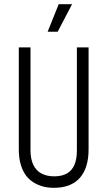

<svg xmlns="http://www.w3.org/2000/svg" viewBox="-20 -887 514 919"><path d="M238 12Q206 12 180 4Q154 -4 133 -19Q112 -34 98 -56.5Q84 -79 77 -108Q70 -137 70 -172V-660H126V-167Q126 -127 139 -99Q152 -71 177.5 -57Q203 -43 240 -43Q276 -43 300 -56.5Q324 -70 336 -97.5Q348 -125 348 -167V-660H404V-172Q404 -83 362 -35.5Q320 12 238 12ZM256 -735H208L261 -867H325Z"/></svg>

Font: Bricolage Grotesque 24pt Condensed ExtraLight
Style: Regular
Weight: 250
Width: 3
Designer: Mathieu Triay
Foundry: Atelier Triay
Version: Version 1.001;gftools[0.9.33.dev8+g029e19f]